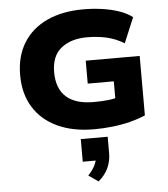

<svg xmlns="http://www.w3.org/2000/svg" viewBox="-65 -774 1014 1159"><g transform="rotate(-5 441.5 -194.5)"><path d="M485 11Q358 11 264.5 -32.5Q171 -76 120 -157.5Q69 -239 69 -353Q69 -467 119.5 -548.5Q170 -630 263 -673Q356 -716 483 -716Q542 -716 597.5 -708Q653 -700 699.5 -684Q746 -668 779 -643L715 -490Q662 -522 607 -534Q552 -546 491 -546Q394 -546 334.5 -499Q275 -452 275 -353Q275 -254 331 -203.5Q387 -153 497 -153Q549 -153 587.5 -157.5Q626 -162 662 -174L629 -119V-267H471V-406H798V-46Q757 -28 706.5 -15Q656 -2 599.5 4.5Q543 11 485 11ZM485 327 426 286Q454 257 468 227.5Q482 198 482 175L516 200H400V63H563V163Q563 210 544.5 251Q526 292 485 327Z"/></g></svg>

Font: Nunito Sans 7pt SemiExpanded Black
Style: Regular
Weight: 900
Width: 6
Designer: Vernon Adams
Foundry: Vernon Adams
Version: Version 3.101;gftools[0.9.27]